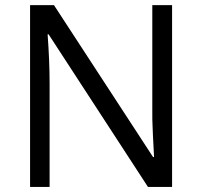

<svg xmlns="http://www.w3.org/2000/svg" viewBox="-20 -734 794 754"><path d="M655.8 0H561L170.9 -599.1H167Q174.8 -493.7 174.8 -405.8V0H98.1V-713.9H191.9L581.1 -117.2H585Q584 -130.4 580.6 -201.9Q577.1 -273.4 578.1 -304.2V-713.9H655.8Z"/></svg>

Font: f06252833
Style: Regular
Weight: 400
Foundry: Ascender Corporation
Version: Version 1.10